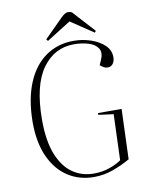

<svg xmlns="http://www.w3.org/2000/svg" viewBox="-98 -974 804 1057"><g transform="rotate(-10 303.5 -445.5)"><path d="M555 -329 545 -49Q501 -24 449.5 -5Q398 14 341 14Q260 14 196.5 -27Q133 -68 96.5 -147.5Q60 -227 60 -342Q61 -469 98 -559Q135 -649 202.5 -696.5Q270 -744 359 -744Q409 -744 455 -728.5Q501 -713 530.5 -685Q560 -657 560 -617Q560 -595 549 -581Q538 -567 522 -567Q507 -567 496.5 -573.5Q486 -580 478 -587L490 -614Q507 -653 491.5 -677.5Q476 -702 439.5 -713.5Q403 -725 358 -725Q248 -725 181 -631.5Q114 -538 113 -347Q113 -228 143 -152.5Q173 -77 225 -41Q277 -5 343 -5Q391 -5 431 -19Q471 -33 498 -52L507 -308L423 -319V-329ZM490 -777 483 -768 356 -853 221 -768 213 -778 317 -882Q340 -905 356 -905Q368 -905 378 -900Z"/></g></svg>

Font: Literata 72pt ExtraLight
Style: Italic
Weight: 200
Italic angle: -2°
Designer: Latin by Veronika Burian and Jose Scaglione. Greek by Irene Vlachou. Cyrillic by Vera Evstafieva
Foundry: TypeTogether
Version: Version 3.002